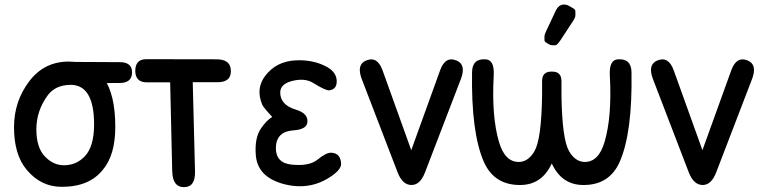

<svg xmlns="http://www.w3.org/2000/svg" viewBox="-20 -770 3262 822"><path d="M291.5 -504.9Q217.8 -505.4 216.8 -458Q215.3 -414.1 289.1 -414.1L491.2 -414.6Q544.4 -414.6 545.4 -458.5Q546.4 -503.9 493.2 -503.9ZM280.3 -406.7Q383.3 -408.7 382.8 -234.9Q382.3 -143.1 343.8 -101.6Q307.1 -62.5 253.9 -62.5Q207 -62.5 170.9 -101.6Q135.7 -139.6 135.7 -216.3Q135.7 -295.9 184.6 -362.3Q216.3 -405.3 280.3 -406.7ZM276.4 -506.3Q169.9 -507.3 105.5 -422.4Q40 -336.4 40 -225.1Q40 -107.4 94.7 -42.5Q155.3 29.3 242.2 29.8Q362.3 30.8 420.9 -43.9Q473.1 -106 473.6 -225.1Q474.1 -504.9 276.4 -506.3Z M559.1 -463.9Q561 -417.5 608.9 -417.5H708.5L717.3 -36.6Q719.2 31.2 767.1 31.2Q816.9 31.7 814.9 -36.1L805.2 -418Q858.4 -418 911.6 -418Q971.2 -418 968.3 -469.7Q966.3 -516.1 906.7 -516.1L606 -516.6Q558.1 -516.6 559.1 -463.9Z M1246.1 -300.8Q1179.7 -320.8 1179.7 -374Q1179.7 -413.1 1238.8 -425.3Q1287.1 -435.1 1318.8 -416Q1375 -381.3 1389.6 -383.3Q1418.9 -386.7 1421.4 -416.5Q1424.3 -458.5 1379.9 -483.4Q1321.8 -515.1 1247.1 -511.7Q1163.6 -507.8 1116.2 -446.3Q1073.7 -391.1 1102.5 -322.3Q1106.4 -311.5 1145.5 -269.5Q1121.1 -254.9 1097.7 -220.7Q1069.3 -179.7 1075.2 -105.5Q1082.5 -12.7 1193.4 17.6Q1308.1 48.3 1401.4 -17.6Q1441.4 -45.9 1440.4 -69.3Q1438 -114.3 1398.4 -116.2Q1376.5 -117.2 1339.8 -86.9Q1303.7 -57.1 1227.5 -65.4Q1159.2 -72.8 1161.1 -139.6Q1163.6 -207 1236.3 -211.9Q1292.5 -215.8 1295.9 -246.1Q1300.8 -284.2 1246.1 -300.8Z M1546.9 -510.7Q1505.4 -493.2 1528.8 -431.6L1682.6 -31.2Q1703.6 22 1741.7 22Q1778.8 22 1799.3 -31.2L1953.1 -431.6Q1976.6 -493.2 1935.1 -510.7Q1886.7 -531.2 1864.3 -469.2L1740.7 -127L1617.7 -469.2Q1595.2 -531.2 1546.9 -510.7Z M2626 -516.1Q2587.4 -514.2 2590.8 -447.8Q2600.6 -272 2568.4 -162.6Q2542.5 -74.2 2480.5 -76.7Q2441.9 -78.6 2416 -123.5Q2386.7 -174.8 2383.8 -360.4Q2384.3 -390.6 2383.8 -423.3Q2383.3 -464.4 2342.8 -463.4H2342.3Q2341.8 -463.4 2341.8 -463.4Q2301.3 -464.4 2300.8 -423.3Q2300.3 -390.6 2300.8 -360.4Q2297.9 -174.8 2268.6 -123.5Q2242.7 -78.6 2204.1 -76.7Q2142.1 -74.2 2116.2 -162.6Q2084 -272 2093.8 -447.8Q2097.2 -514.2 2058.6 -516.1Q2002 -519.5 2001 -461.4Q1996.6 -204.1 2050.8 -78.6Q2095.7 24.4 2210.9 22Q2300.8 20 2342.3 -70.3Q2383.8 20 2473.6 22Q2588.9 24.4 2633.8 -78.6Q2688 -204.1 2683.6 -461.4Q2682.6 -519.5 2626 -516.1ZM2380.4 -599.1 2432.1 -678.2Q2443.4 -695.3 2443.4 -703.9Q2443.4 -712.4 2443.4 -720.7Q2443.4 -729 2434.1 -734.4Q2424.8 -739.7 2415.5 -745.1Q2406.2 -750.5 2394 -750.5Q2371.1 -750.5 2357.9 -721.2L2317.9 -636.2Q2311 -621.6 2311 -614.3Q2311 -606.9 2311 -599.4Q2311 -591.8 2317.6 -587.9Q2324.2 -584 2330.8 -580.1Q2337.4 -576.2 2344.2 -576.2Q2351.1 -576.2 2357.9 -576.2Q2364.7 -576.2 2380.4 -599.1Z M2793.5 -510.7Q2752 -493.2 2775.4 -431.6L2929.2 -31.2Q2950.2 22 2988.3 22Q3025.4 22 3045.9 -31.2L3199.7 -431.6Q3223.1 -493.2 3181.6 -510.7Q3133.3 -531.2 3110.8 -469.2L2987.3 -127L2864.3 -469.2Q2841.8 -531.2 2793.5 -510.7Z"/></svg>

Font: Comic Relief
Style: Regular
Weight: 400
Designer: Jeff Davis
Foundry: Loudifier
Version: Version 1.200; ttfautohint (v1.8.4.7-5d5b)